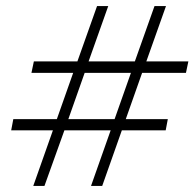

<svg xmlns="http://www.w3.org/2000/svg" viewBox="-20 -617 643 635"><path d="M90 -2 155 -186H17L24 -223H168L222 -376H84L92 -414H236L301 -597H338L273 -414H426L491 -597H529L464 -414H603L595 -376H450L396 -223H535L528 -186H383L318 -2H281L346 -186H193L127 -2ZM206 -223H359L413 -376H260Z"/></svg>

Font: Piazzolla Light
Style: Italic
Weight: 300
Italic angle: -11.3°
Designer: Juan Pablo del Peral
Foundry: Huerta Tipografica
Version: Version 1.330